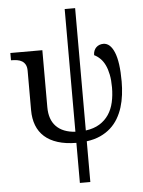

<svg xmlns="http://www.w3.org/2000/svg" viewBox="-64 -810 822 1100"><g transform="rotate(-5 347.0 -260.0)"><path d="M410.2 -56.2Q457 -62.5 489.5 -82.5Q522 -102.5 542.5 -133.1Q563 -163.6 572 -203.4Q581.1 -243.2 581.1 -289.1Q581.1 -331.1 574.7 -362.8Q568.4 -394.5 557.1 -418Q545.9 -441.4 530 -457Q514.2 -472.7 495.1 -481.9Q495.1 -496.6 499.8 -507.8Q504.4 -519 512.5 -526.6Q520.5 -534.2 531 -538.1Q541.5 -542 553.2 -542Q592.8 -542 616 -486.1Q639.2 -430.2 639.2 -317.9Q639.2 -279.3 634.5 -241.9Q629.9 -204.6 619.4 -170.7Q608.9 -136.7 591.3 -106.9Q573.7 -77.1 548.3 -54.2Q522.9 -31.2 488.8 -15.6Q454.6 0 410.2 5.9V240.2H350.1V9.8Q289.1 9.3 243.4 -5.1Q197.8 -19.5 167.7 -46.4Q137.7 -73.2 122.8 -111.8Q107.9 -150.4 107.9 -199.2V-425.8Q107.9 -447.8 100.6 -461.2Q93.3 -474.6 81.1 -481.9Q68.8 -489.3 53.2 -491.7Q37.6 -494.1 21 -494.1H18.1V-536.1H202.1V-208Q202.1 -136.7 240.2 -97.7Q278.3 -58.6 350.1 -54.2V-759.8H410.2Z"/></g></svg>

Font: Droid-TTFautohint Serif
Style: Regular
Weight: 400
Foundry: Ascender Corporation
Version: Version 1.00; ttfautohint (v1.00rc1.4-1a1c-dirty) -l 8 -r 50